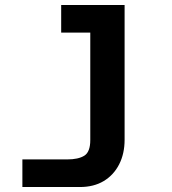

<svg xmlns="http://www.w3.org/2000/svg" viewBox="-20 -574 690 772"><path d="M481 -554V-12Q481 44 459 87Q437 130 397 154Q357 178 301 178H70V67H250Q295 67 319 52Q343 37 343 -11V-554ZM226 -443V-554H412V-443Z"/></svg>

Font: Azeret Mono Thin SemiBold
Style: Regular
Weight: 600
Version: Version 1.002